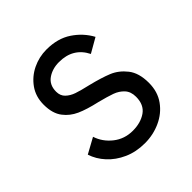

<svg xmlns="http://www.w3.org/2000/svg" viewBox="-145 -599 713 713"><g transform="rotate(-45 212.0 -242.5)"><path d="M216.3 9.8Q170.4 9.8 133.3 -6.8Q96.2 -23.4 71.3 -50.8Q46.4 -78.1 36.1 -110.4L96.7 -143.6Q108.9 -106 141.4 -80.3Q173.8 -54.7 217.3 -54.7Q258.8 -54.7 286.9 -74.2Q314.9 -93.8 314.9 -135.7Q314.9 -162.6 300 -178.7Q285.2 -194.8 262.7 -202.9Q240.2 -210.9 201.7 -220.7Q151.9 -231.9 121.6 -245.6Q91.3 -259.3 72.3 -284.2Q51.3 -311 51.3 -357.4Q51.3 -399.4 73.2 -430.4Q95.2 -461.4 129.9 -478.3Q164.6 -495.1 203.6 -495.1Q262.2 -495.1 302.7 -468Q343.3 -440.9 365.7 -399.4L308.6 -366.7Q277.3 -429.2 203.6 -429.2Q168.5 -429.2 143.3 -411.6Q118.2 -394 118.2 -358.9Q118.2 -337.4 131.6 -324.5Q145 -311.5 165.5 -304.4Q186 -297.4 222.2 -289.1Q273.9 -276.4 306.2 -263.2Q338.4 -250 361.8 -220.2Q385.3 -190.4 385.3 -138.7Q385.3 -91.8 361.3 -58.6Q337.4 -25.4 298.8 -7.8Q260.3 9.8 216.3 9.8Z"/></g></svg>

Font: Acari Sans
Style: Regular
Weight: 400
Designer: Alfredo Marco Pradil and Stefan Peev
Foundry: Hanken Design Co.
Version: Version 1.045;February 4, 2021;FontCreator 13.0.0.2655 64-bi